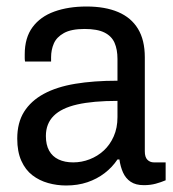

<svg xmlns="http://www.w3.org/2000/svg" viewBox="-20 -558 533 590"><path d="M183 12Q155 12 128 4.5Q101 -3 79.5 -19.5Q58 -36 45.5 -64Q33 -92 33 -132Q33 -181 54 -214.5Q75 -248 114.5 -269.5Q154 -291 211 -300.5Q268 -310 341 -310V-377Q341 -406 332 -426.5Q323 -447 301 -458Q279 -469 240 -469Q199 -469 176.5 -456.5Q154 -444 145.5 -424.5Q137 -405 137 -382V-369H57Q56 -374 56 -379Q56 -384 56 -391Q56 -442 80 -474.5Q104 -507 147 -522.5Q190 -538 246 -538Q303 -538 343 -521Q383 -504 404 -469.5Q425 -435 425 -382V-93Q425 -75 433 -67Q441 -59 453 -59H489V-4Q475 2 458.5 6.5Q442 11 422 11Q397 11 381.5 0.5Q366 -10 358 -28Q350 -46 347 -68H341Q325 -44 301.5 -26Q278 -8 248.5 2Q219 12 183 12ZM205 -59Q231 -59 255.5 -68.5Q280 -78 299 -95.5Q318 -113 329.5 -139Q341 -165 341 -198V-248Q266 -248 217.5 -237Q169 -226 145 -202Q121 -178 121 -140Q121 -113 131 -95Q141 -77 160 -68Q179 -59 205 -59Z"/></svg>

Font: Archivo SemiCondensed
Style: Regular
Weight: 400
Width: 4
Designer: Hector Gatti
Foundry: Omnibus-Type
Version: Version 2.001